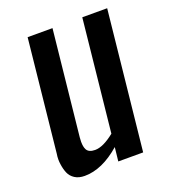

<svg xmlns="http://www.w3.org/2000/svg" viewBox="-113 -661 662 751"><g transform="rotate(-20 218.5 -285.0)"><path d="M112.3 8.3Q87.9 8.3 71.5 -2.2Q55.2 -12.7 48.1 -29.3Q41 -45.9 38.1 -67.4Q36.6 -77.1 36.6 -87.4Q36.6 -99.1 38.6 -110.8L87.4 -578.1H190.9L145 -140.6Q144 -130.4 144 -122.1Q144 -101.6 149.9 -89.8Q158.2 -73.2 185.1 -73.2Q218.8 -73.2 266.1 -111.3L314.9 -578.1H418.5L357.9 0H254.4L260.7 -57.6Q185.1 8.3 112.3 8.3Z"/></g></svg>

Font: Oswald
Style: Regular
Weight: 400
Designer: Vernon Adams
Foundry: Vernon Adams
Version: 3.0; ttfautohint (v0.94.23-7a4d-dirty) -l 8 -r 50 -G 200 -x 